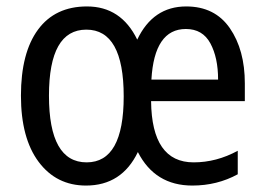

<svg xmlns="http://www.w3.org/2000/svg" viewBox="-20 -566 824 596"><path d="M406 -443Q356 -546 250 -546Q151 -546 98 -474Q45 -402 45 -269Q45 -137 100 -63.5Q155 10 247 10Q358 10 408 -94Q461 10 577 10Q654 10 718 -25V-98Q652 -62 581 -62Q451 -62 449 -252H740V-307Q740 -411 693.5 -478.5Q647 -546 558 -546Q455 -546 406 -443ZM657 -319H450Q459 -476 557 -476Q609 -476 633 -431.5Q657 -387 657 -319ZM364 -267Q364 -62 249 -62Q132 -62 132 -269Q132 -474 248 -474Q364 -474 364 -267Z"/></svg>

Font: Noto Sans Display SemiCondensed
Style: Regular
Weight: 400
Width: 4
Designer: Monotype Design team
Foundry: Monotype Imaging Inc.
Version: 1.000